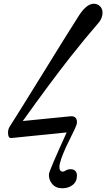

<svg xmlns="http://www.w3.org/2000/svg" viewBox="-20 -737 569 1028"><path d="M242 195Q244 176 337 -28L41 2Q23 4 23 -27Q23 -43 30 -56Q88 -147 209.5 -344Q331 -541 399 -648Q442 -717 482 -717Q502 -717 515.5 -703.5Q529 -690 529 -669Q529 -643 511 -619L490 -594Q469 -570 435 -529Q401 -488 354.5 -429Q308 -370 241 -280Q174 -190 102 -89L353 -114Q392 -119 392 -83Q392 -76 389 -67Q383 -50 363 -10.5Q343 29 335 47Q298 128 298 157Q298 182 317 182Q322 182 332.5 175.5Q343 169 359 169Q374 169 383 178Q392 187 392 203Q392 235 369.5 253Q347 271 313 271Q279 271 259.5 248Q240 225 242 195Z"/></svg>

Font: GFS Didot
Style: Regular
Weight: 400
Designer: Takis Katsoulidis and George D. Matthiopoulos
Foundry: Takis Katsoulidis and George D. Matthiopoulos
Version: Version 1.0